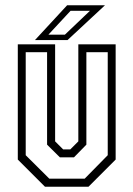

<svg xmlns="http://www.w3.org/2000/svg" viewBox="-20 -708 506 728"><path d="M150.5 0 47.5 -103V-540H189V-172L219.5 -141.5H246.5L277 -172V-540H418.5V-103L315.5 0ZM167 -30.5H301L388.5 -119.5V-510H307.5V-159.5L260.5 -111.5H207L158.5 -159.5V-510H77.5V-119.5ZM112.5 -556 234.5 -688H378L236 -556ZM163.5 -576.5H226L321 -667H247.5Z"/></svg>

Font: Tourney Condensed Light
Style: Regular
Weight: 300
Width: 3
Designer: Tyler Finck
Foundry: Etcetera Type Co
Version: Version 1.010; ttfautohint (v1.8.3)